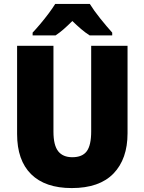

<svg xmlns="http://www.w3.org/2000/svg" viewBox="-20 -947 735 977"><path d="M629 -269Q629 -138 557.5 -64Q486 10 345 10Q210 10 138.5 -60.5Q67 -131 67 -265V-714H252V-277Q252 -208 276 -177.5Q300 -147 348 -147Q399 -147 421.5 -177.5Q444 -208 444 -278V-714H629ZM437 -927Q458 -893 490.5 -852.5Q523 -812 551 -781V-767H436Q414 -781 393 -799Q372 -817 348 -840Q324 -816 304 -798.5Q284 -781 263 -767H146V-781Q163 -799 185 -825Q207 -851 227.5 -878.5Q248 -906 261 -927Z"/></svg>

Font: Noto Sans Gurmukhi UI SemiCondensed Black
Style: Regular
Weight: 900
Width: 4
Designer: Jelle Bosma - Monotype Design Team
Foundry: Monotype Imaging Inc.
Version: Version 2.004; ttfautohint (v1.8.4.7-5d5b)